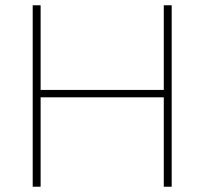

<svg xmlns="http://www.w3.org/2000/svg" viewBox="-20 -708 775 728"><path d="M104 -688H134V0H104ZM601 -688H631V0H601ZM122 -339V-367H615V-339Z"/></svg>

Font: Roundo Variable
Style: Regular
Weight: 200
Designer: Shiva Nallaperumal
Foundry: Indian Type Foundry
Version: Version 2.000